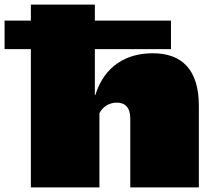

<svg xmlns="http://www.w3.org/2000/svg" viewBox="-113 -820 932 840"><path d="M-93 -730V-605H22V0H322V-325C339 -357 369 -371 398 -371C434 -371 457 -350 457 -301V0H757V-357C757 -512 686 -587 555 -587C442 -587 344 -533 304 -404H302V-605H635V-730H302V-800H22V-730Z"/></svg>

Font: Mattone Black
Style: Regular
Weight: 900
Width: 6
Designer: Nunzio Mazzaferro
Foundry: Collletttivo
Version: Version 2.000;Glyphs 3.2 (3217)